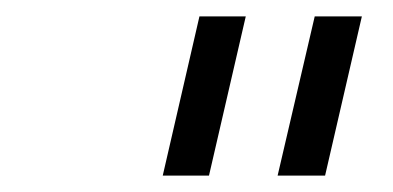

<svg xmlns="http://www.w3.org/2000/svg" viewBox="-20 -710 481 235"><path d="M179.2 -495.1 224.1 -689.9H280.8L235.8 -495.1ZM319.8 -495.1 365.2 -689.9H422.9L377.9 -495.1Z"/></svg>

Font: HK Grotesk Light Italic
Style: Regular
Weight: 300
Italic angle: -13°
Designer: Alfredo Marco Pradil and Stefan Peev
Foundry: Hanken Design Co.
Version: Version 1.000;PS 001.000;hotconv 1.0.88;makeotf.lib2.5.64775